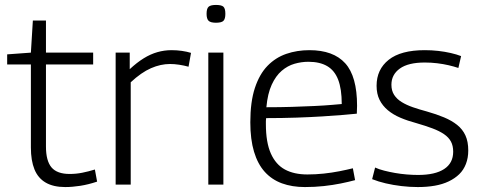

<svg xmlns="http://www.w3.org/2000/svg" viewBox="-20 -747 1942 777"><path d="M244 10Q196 10 165 -8Q134 -26 119.5 -61.5Q105 -97 105 -150V-486H9V-527L105 -534L113 -664H166V-534H357V-486H166V-154Q166 -96 188.5 -69.5Q211 -43 262 -43Q288 -43 313 -48Q338 -53 364 -61L373 -12Q337 0 304.5 5Q272 10 244 10Z M505 -534V-467Q534 -494 561.5 -511Q589 -528 617 -536Q645 -544 674 -544Q696 -544 716.5 -541Q737 -538 753 -533L743 -477Q725 -482 705.5 -485Q686 -488 668 -488Q630 -488 591 -471Q552 -454 509 -414V0H448V-534Z M854 -655Q832 -655 824 -663Q816 -671 816 -691Q816 -712 824 -719.5Q832 -727 854 -727Q877 -727 884.5 -719.5Q892 -712 892 -691Q892 -671 884.5 -663Q877 -655 854 -655ZM823 0V-534H884V0Z M1214 10Q1162 10 1121 -5Q1080 -20 1051.5 -51.5Q1023 -83 1008 -133Q993 -183 993 -252Q993 -335 1011.5 -391Q1030 -447 1062.5 -480.5Q1095 -514 1138.5 -529Q1182 -544 1232 -544Q1329 -544 1377 -491Q1425 -438 1425 -319Q1425 -313 1424.5 -303.5Q1424 -294 1424 -287Q1405 -285 1369.5 -282Q1334 -279 1286 -276Q1238 -273 1180 -271Q1122 -269 1057 -269Q1056 -263 1056 -257.5Q1056 -252 1056 -245Q1056 -171 1076 -126Q1096 -81 1133 -61Q1170 -41 1224 -41Q1257 -41 1290 -44.5Q1323 -48 1353.5 -54Q1384 -60 1408 -66L1417 -18Q1391 -11 1359 -4.5Q1327 2 1290.5 6Q1254 10 1214 10ZM1058 -313Q1112 -313 1161.5 -314.5Q1211 -316 1252.5 -318Q1294 -320 1322.5 -322.5Q1351 -325 1363 -326Q1363 -387 1348.5 -424.5Q1334 -462 1304 -479.5Q1274 -497 1228 -497Q1200 -497 1172 -489Q1144 -481 1120 -460.5Q1096 -440 1079.5 -404Q1063 -368 1058 -313Z M1486 -22 1498 -69Q1513 -62 1534.5 -56.5Q1556 -51 1579 -47Q1602 -43 1626 -41Q1650 -39 1672 -39Q1741 -39 1777.5 -63Q1814 -87 1814 -133Q1814 -157 1805 -174Q1796 -191 1777 -204Q1758 -217 1730 -227.5Q1702 -238 1664 -249Q1630 -258 1600.5 -270.5Q1571 -283 1549.5 -301Q1528 -319 1516 -343Q1504 -367 1504 -400Q1504 -466 1553 -505Q1602 -544 1699 -544Q1727 -544 1753.5 -541Q1780 -538 1804 -532.5Q1828 -527 1846 -520L1835 -472Q1817 -478 1795.5 -483Q1774 -488 1749.5 -491Q1725 -494 1699 -494Q1632 -494 1598 -469.5Q1564 -445 1564 -404Q1564 -380 1575 -363Q1586 -346 1605.5 -334Q1625 -322 1651 -313Q1677 -304 1707 -296Q1746 -285 1777 -272Q1808 -259 1830 -241.5Q1852 -224 1863.5 -199Q1875 -174 1875 -138Q1875 -108 1865.5 -83.5Q1856 -59 1838.5 -42Q1821 -25 1796 -13Q1771 -1 1739.5 4.5Q1708 10 1671 10Q1638 10 1604.5 6Q1571 2 1541 -5Q1511 -12 1486 -22Z"/></svg>

Font: Georama ExtraCondensed Thin Light
Style: Regular
Weight: 300
Version: Version 1.001